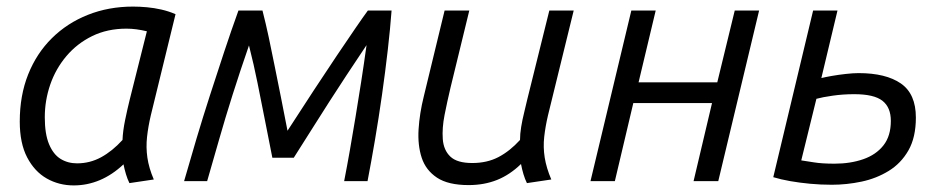

<svg xmlns="http://www.w3.org/2000/svg" viewBox="-20 -550 2860 583"><path d="M204 13Q159 13 122 -8Q85 -29 62.5 -72Q40 -115 40 -181Q40 -260 65.5 -324Q91 -388 137.5 -434Q184 -480 247 -505Q310 -530 384 -530Q404 -530 426 -528Q448 -526 470 -521Q492 -516 513 -507L438 -200Q430 -166 426.5 -134.5Q423 -103 427.5 -71.5Q432 -40 447 -5L373 6Q367 -6 362.5 -21Q358 -36 355 -51Q321 -19 283 -3Q245 13 204 13ZM214 -54Q253 -54 287 -72.5Q321 -91 352 -125Q353 -152 360 -186Q367 -220 374 -248L426 -455Q409 -459 394 -461Q379 -463 364 -463Q306 -463 260 -440.5Q214 -418 181.5 -379.5Q149 -341 132.5 -293Q116 -245 116 -194Q116 -143 129 -112Q142 -81 164 -67.5Q186 -54 214 -54Z M539 0Q557 -63 576.5 -128.5Q596 -194 617.5 -260.5Q639 -327 660.5 -392Q682 -457 704 -518H777Q787 -479 796 -437Q805 -395 814 -349.5Q823 -304 833 -255Q843 -206 853 -153Q895 -218 933 -276Q971 -334 1003 -381.5Q1035 -429 1059 -464Q1083 -499 1097 -518H1169Q1165 -464 1157.5 -398.5Q1150 -333 1140 -262.5Q1130 -192 1118.5 -124.5Q1107 -57 1096 0H1025Q1034 -46 1042.5 -94.5Q1051 -143 1059.5 -194.5Q1068 -246 1076.5 -300.5Q1085 -355 1093 -413Q1059 -362 1031.5 -320.5Q1004 -279 979.5 -240.5Q955 -202 929 -161Q903 -120 872 -71H807Q795 -132 784 -187.5Q773 -243 762 -298Q751 -353 736 -412Q709 -334 686.5 -263Q664 -192 645.5 -127Q627 -62 609 0Z M1403 12Q1341 12 1307 -10.5Q1273 -33 1260.5 -71Q1248 -109 1251 -157.5Q1254 -206 1267 -258L1330 -518H1405L1348 -284Q1338 -242 1330 -201.5Q1322 -161 1324.5 -127.5Q1327 -94 1347.5 -74.5Q1368 -55 1414 -55Q1459 -55 1493.5 -73Q1528 -91 1559 -125Q1559 -143 1562.5 -164.5Q1566 -186 1571.5 -208Q1577 -230 1581 -248L1648 -518H1722L1644 -200Q1636 -166 1632.5 -134.5Q1629 -103 1634 -71.5Q1639 -40 1654 -5L1580 6Q1574 -6 1569.5 -21Q1565 -36 1562 -52Q1528 -19 1489 -3.5Q1450 12 1403 12Z M1773 0 1897 -518H1971L1919 -300H2158L2211 -518H2285L2161 0H2086L2142 -237H1903L1847 0Z M2506 11Q2472 11 2440 8Q2408 5 2379.5 0Q2351 -5 2328 -12L2449 -518H2523L2474 -313Q2486 -316 2506 -319.5Q2526 -323 2548.5 -325.5Q2571 -328 2587 -328Q2670 -328 2715.5 -296.5Q2761 -265 2761 -193Q2761 -133 2738.5 -93.5Q2716 -54 2678.5 -31Q2641 -8 2596 1.5Q2551 11 2506 11ZM2514 -53Q2562 -53 2601 -66.5Q2640 -80 2662.5 -108.5Q2685 -137 2685 -183Q2685 -224 2659.5 -244Q2634 -264 2574 -264Q2540 -264 2508.5 -259.5Q2477 -255 2459 -250L2413 -63Q2427 -61 2451.5 -57Q2476 -53 2514 -53Z"/></svg>

Font: Ubuntu Sans
Style: Italic
Weight: 400
Italic angle: -13.5°
Designer: Dalton Maag Ltd
Foundry: Dalton Maag Ltd
Version: Version 1.006